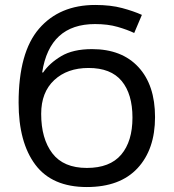

<svg xmlns="http://www.w3.org/2000/svg" viewBox="-20 -744 702 774"><path d="M55 -330Q55 -170 122.5 -80Q190 10 330 10Q464 10 534.5 -66Q605 -142 605 -272Q605 -401 538 -473.5Q471 -546 351 -546Q274 -546 226.5 -517.5Q179 -489 154 -452H150Q180 -647 363 -647Q415 -647 454.5 -635.5Q494 -624 521 -611L552 -684Q519 -699 472.5 -711.5Q426 -724 364 -724Q220 -724 137.5 -628.5Q55 -533 55 -330ZM514 -270Q514 -174 468.5 -120.5Q423 -67 330 -67Q236 -67 191 -126Q146 -185 146 -285Q146 -372 198.5 -421Q251 -470 337 -470Q427 -470 470.5 -417.5Q514 -365 514 -270Z"/></svg>

Font: Noto Sans UI SemiCondensed
Style: Regular
Weight: 400
Width: 4
Designer: Monotype Design Team
Foundry: Monotype Imaging Inc.
Version: 1.001